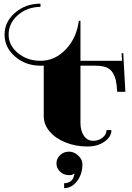

<svg xmlns="http://www.w3.org/2000/svg" viewBox="-20 -780 709 1028"><path d="M421.3 99.2Q421.3 152.1 392.7 189.7Q364.1 227.3 323.4 227.3V201Q343.1 201 357.5 190.8Q371.9 180.5 375 164.3Q376.3 156.5 379.4 152.1L375.9 149.5Q369.8 157.8 349.7 157.8Q321.7 157.8 302 139.4Q282.3 121.1 282.3 94.8Q282.3 68.6 302 50.3Q321.7 31.9 349.7 31.9Q376.7 31.9 399 52.9Q421.3 73.9 421.3 99.2ZM214.2 -157.3V-428.3H196.7Q117.1 -428.3 60.8 -477.1Q4.4 -525.8 4.4 -594.4Q4.4 -663 60.8 -711.8Q117.1 -760.5 196.7 -760.5V-743Q126.3 -743 76.3 -699.5Q26.2 -656 26.2 -594.4Q26.2 -536.7 76.3 -495.6Q126.3 -454.5 196.7 -454.5Q274.5 -454.5 332.4 -515.7Q390.3 -576.9 402.1 -668.7H410.8V-454.5H633.3L631.1 -494.8L639.9 -495.2L651.2 -288.5H607.5Q605.3 -326.9 599.9 -350.7Q594.4 -374.6 581.7 -393.4Q569.1 -412.2 546.8 -420.2Q524.5 -428.3 489.5 -428.3H410.8V-122.4Q410.8 -79.1 429.4 -52.7Q448 -26.2 478.6 -26.2Q508.3 -26.2 529.3 -43.1Q550.3 -59.9 550.3 -83.5H576.5Q576.5 -47.2 539.1 -21.4Q501.7 4.4 448.9 4.4Q385.1 4.4 331.1 -17.3Q277.1 -38.9 245.6 -76.3Q214.2 -113.6 214.2 -157.3Z"/></svg>

Font: Wabroye
Style: Medium
Weight: 500
Designer: gluk
Foundry: gluk
Version: Version 0.14